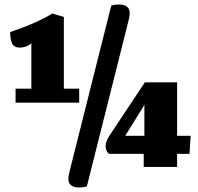

<svg xmlns="http://www.w3.org/2000/svg" viewBox="-20 -740 876 851"><path d="M49 -285V-347H119V-548Q97 -529 68 -529Q43 -529 34 -547Q25 -565 25 -598Q137 -635 212 -680L263 -665V-347H331V-285ZM510 -720Q530 -720 542.5 -710.5Q555 -701 555 -682Q555 -672 551 -654L365 86Q352 91 328 91Q308 91 295.5 81.5Q283 72 283 53Q283 43 287 25L473 -715Q486 -720 510 -720ZM820 -58H765V0H617V-58H463Q448 -71 448 -92Q448 -112 464 -137L622 -375H765V-138H825ZM620 -275 535 -138H620Z"/></svg>

Font: Sansita ExtraBold
Style: Regular
Weight: 800
Designer: Pablo Cosgaya
Foundry: Omnibus-Type
Version: Version 1.006